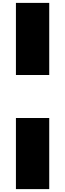

<svg xmlns="http://www.w3.org/2000/svg" viewBox="-20 -1306 450 1326"><path d="M90 -788H320V-1286H90ZM90 0H320V-491H90Z"/></svg>

Font: Hussar Dziwak
Style: Regular
Weight: 400
Version: Version 1.022